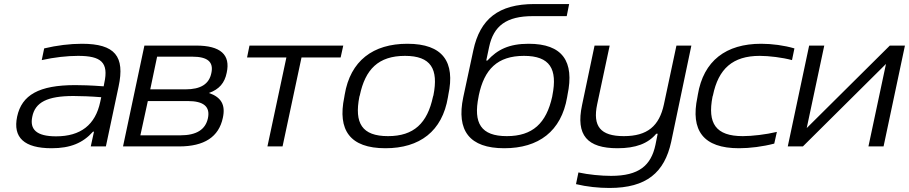

<svg xmlns="http://www.w3.org/2000/svg" viewBox="-20 -726 4507 952"><path d="M386 -509C327 -509 262 -501 199 -486L187 -428C249 -442 314 -449 367 -449C481 -449 520 -417 497 -314L494 -298C428 -303 382 -304 353 -304C173 -304 88 -255 65 -148C43 -44 100 9 236 9C329 9 391 -17 441 -73H446L430 0H505L568 -297C600 -446 551 -509 386 -509ZM140 -147C154 -219 215 -250 344 -250C379 -250 433 -248 482 -244L477 -221C453 -107 380 -50 258 -50C160 -50 127 -85 140 -147Z M590 0H868C993 0 1065 -47 1085 -142C1099 -206 1077 -244 1016 -265C1067 -283 1094 -315 1104 -365C1124 -455 1073 -500 953 -500H696ZM676 -55 713 -225H911C990 -225 1023 -197 1011 -140C999 -84 955 -55 874 -55ZM725 -283 759 -445H934C1009 -445 1040 -419 1028 -364C1017 -309 975 -283 900 -283Z M1306 0H1381L1475 -441H1669L1682 -500H1217L1205 -441H1400Z M1689 -256 1687 -244C1653 -81 1715 9 1891 9C2061 9 2173 -75 2201 -244L2203 -256C2238 -419 2176 -509 2000 -509C1830 -509 1717 -425 1689 -256ZM1762 -247 1764 -253C1791 -382 1856 -449 1988 -449C2117 -449 2155 -384 2129 -253L2127 -247C2099 -115 2032 -51 1904 -51C1775 -51 1736 -115 1762 -247Z M2792 -244 2794 -256C2829 -422 2769 -509 2601 -509C2504 -509 2446 -480 2397 -426H2391L2405 -492C2427 -598 2491 -646 2622 -646H2790L2802 -706H2630C2451 -706 2360 -631 2327 -477L2277 -244C2242 -78 2308 9 2480 9C2651 9 2763 -75 2792 -244ZM2353 -247 2354 -253C2381 -382 2446 -449 2578 -449C2707 -449 2745 -384 2719 -253L2718 -247C2689 -115 2621 -51 2493 -51C2365 -51 2326 -115 2353 -247Z M3308 -23 3408 -500H3334L3272 -209C3249 -101 3190 -51 3073 -51C2957 -51 2918 -100 2941 -209L3003 -500H2928L2866 -205C2834 -55 2892 9 3042 9C3132 9 3193 -14 3234 -63H3241L3230 -8C3208 95 3148 146 3010 146C2961 146 2898 140 2848 129L2836 187C2890 200 2948 206 3002 206C3186 206 3275 129 3308 -23Z M3440 -256 3438 -244C3403 -79 3467 9 3644 9C3698 9 3762 1 3819 -14L3832 -72C3778 -59 3709 -51 3663 -51C3529 -51 3487 -114 3513 -247L3515 -253C3542 -385 3613 -449 3747 -449C3793 -449 3859 -441 3907 -428L3919 -486C3868 -501 3808 -509 3754 -509C3580 -509 3468 -425 3440 -256Z M3886 0H3961L4373 -409L4286 0H4361L4467 -500H4392L3980 -91L4067 -500H3992Z"/></svg>

Font: LT Wave Light
Style: Italic
Weight: 300
Designer: Daniel Lyons
Version: Version 2.5 (Glyphs App)